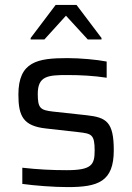

<svg xmlns="http://www.w3.org/2000/svg" viewBox="-20 -755 539 783"><path d="M105 -600V-594H161L249 -691L338 -594H394V-600L292 -735H207ZM256 8C380 8 444 -14 444 -142C444 -258 414 -276 334 -285L196 -300C145 -306 134 -313 134 -372C134 -445 175 -449 254 -449C309 -449 363 -446 415 -438V-504C374 -512 307 -518 255 -518C133 -518 55 -504 55 -369C55 -281 75 -241 168 -231L301 -216C353 -210 366 -207 366 -141C366 -83 354 -61 252 -61C190 -61 134 -64 71 -71V-5C122 2 199 8 256 8Z"/></svg>

Font: Saira UNSAM
Style: Regular
Weight: 400
Designer: Hector Gatti with collaboration of the Omnibus-Type team
Foundry: Omnibus-Type
Version: Version 0.072;PS 000.072;hotconv 1.0.88;makeotf.lib2.5.64775